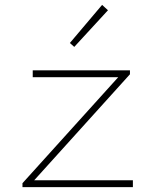

<svg xmlns="http://www.w3.org/2000/svg" viewBox="-20 -766 640 786"><path d="M72 0V-16L464 -450H114V-478H512V-462L120 -28H524V0ZM284 -574 266 -590 398 -746 422 -724Z"/></svg>

Font: Source Code Pro ExtraLight
Style: Regular
Weight: 200
Monospace: yes
Designer: Paul D. Hunt, Teo Tuominen
Foundry: Adobe Systems Incorporated
Version: Version 2.030;PS 1.000;hotconv 16.6.51;makeotf.lib2.5.65220